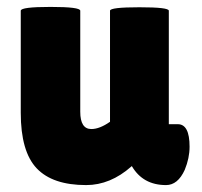

<svg xmlns="http://www.w3.org/2000/svg" viewBox="-20 -525 584 555"><path d="M40 -494Q40 -505 126 -505Q212 -505 212 -494V-202Q212 -152 244 -152Q268 -152 298 -173V-494Q298 -504 383 -504Q468 -504 468 -494V-166H494Q528 -166 528 -101Q528 -68 514 -34Q494 10 460 10Q393 10 361 -45L360 -44Q299 10 229 10Q132 10 86 -38.5Q40 -87 40 -199Z"/></svg>

Font: Lilita One
Style: Regular
Weight: 400
Designer: Juan Montoreano
Foundry: Juan Montoreano
Version: Version 1.002